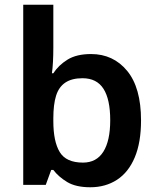

<svg xmlns="http://www.w3.org/2000/svg" viewBox="-20 -780 666 810"><path d="M205 -580Q205 -548 203.5 -519.5Q202 -491 199 -471H205Q227 -505 265 -528.5Q303 -552 364 -552Q458 -552 516.5 -481Q575 -410 575 -272Q575 -179 548.5 -116Q522 -53 473.5 -21.5Q425 10 361 10Q300 10 263.5 -12Q227 -34 205 -63H196L173 0H78V-760H205ZM328 -450Q283 -450 255.5 -431.5Q228 -413 216.5 -376Q205 -339 205 -281V-269Q205 -183 232 -138.5Q259 -94 330 -94Q387 -94 416 -140Q445 -186 445 -273Q445 -361 416.5 -405.5Q388 -450 328 -450Z"/></svg>

Font: Noto Sans Khmer SemiBold
Style: Regular
Weight: 600
Version: Version 2.003